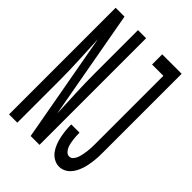

<svg xmlns="http://www.w3.org/2000/svg" viewBox="-218 -831 936 936"><g transform="rotate(45 250.0 -363.5)"><path d="M14 0V-735H75L177 -169Q174 -237 171 -305Q168 -373 168 -441V-735H224V0H163L61 -566Q64 -498 67.5 -430Q71 -362 71 -294V0ZM366 8Q347 8 329.5 -2Q312 -12 300.5 -28Q289 -44 282 -62.5Q275 -81 271 -100Q267 -119 265 -138.5Q263 -158 263 -178V-180H320V-179Q320 -167 320.5 -156Q321 -145 322.5 -133.5Q324 -122 326.5 -111Q329 -100 333.5 -89.5Q338 -79 346.5 -70.5Q355 -62 366 -62Q379 -62 387.5 -72.5Q396 -83 400 -95Q404 -107 406.5 -119.5Q409 -132 410.5 -144.5Q412 -157 412.5 -169.5Q413 -182 413 -195V-665H335V-735H469V-195Q469 -179 468.5 -163.5Q468 -148 466 -132Q464 -116 461 -100.5Q458 -85 453 -70.5Q448 -56 440.5 -42Q433 -28 422 -16.5Q411 -5 396.5 1.5Q382 8 366 8Z"/></g></svg>

Font: Iosevka Curly
Style: Regular
Weight: 400
Monospace: yes
Designer: Belleve Invis
Foundry: Belleve Invis
Version: Version 22.1.2; ttfautohint (v1.8.4)